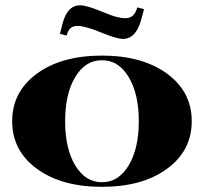

<svg xmlns="http://www.w3.org/2000/svg" viewBox="-20 -705 774 729"><path d="M526.7 -670.5 516.6 -632Q496.9 -557.3 446.7 -557.3Q423.1 -557.3 367.1 -580.4Q303.8 -606.6 274.5 -606.6Q257.9 -606.6 247.8 -598.1Q237.8 -589.6 233 -569.9L207.6 -576.5L217.7 -616.3Q236 -684.9 283.7 -684.9Q309.4 -684.9 367.1 -660.8Q386.8 -653 398.6 -648.4Q410.4 -643.8 426.4 -639.9Q442.3 -635.9 455 -635.9Q472.9 -635.9 484 -645.5Q495.2 -655.2 501.3 -677ZM265.7 -412.6Q227.3 -348.8 227.3 -244.8Q227.3 -140.7 265.7 -76.9Q304.2 -13.1 367.1 -13.1Q430.1 -13.1 468.5 -76.9Q507 -140.7 507 -244.8Q507 -348.8 468.5 -412.6Q430.1 -476.4 367.1 -476.4Q304.2 -476.4 265.7 -412.6ZM120 -64.2Q26.2 -132.9 26.2 -244.8Q26.2 -356.6 120 -425.3Q213.7 -493.9 367.1 -493.9Q520.5 -493.9 614.3 -425.3Q708 -356.6 708 -244.8Q708 -132.9 614.3 -64.2Q520.5 4.4 367.1 4.4Q213.7 4.4 120 -64.2Z"/></svg>

Font: Wabroye
Style: Medium
Weight: 500
Designer: gluk
Foundry: gluk
Version: Version 0.14